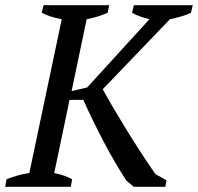

<svg xmlns="http://www.w3.org/2000/svg" viewBox="-40 -720 763 740"><path d="M476 -700H703L696 -671Q678 -662 656 -656Q634 -650 615 -646L356 -376Q374 -343 397.5 -303Q421 -263 447.5 -220Q474 -177 502.5 -133Q531 -89 559 -49L602 -25L597 0H476L447 -24Q402 -93 360 -173Q318 -253 281 -335H228L169 -53Q210 -45 238 -29L233 0H-20L-15 -29Q30 -47 73 -53L198 -646Q176 -650 156.5 -656Q137 -662 121 -671L128 -700H381L375 -671Q341 -655 294 -646L236 -369L296 -383L536 -646Q516 -651 500 -656.5Q484 -662 469 -671Z"/></svg>

Font: PTSerifItalic
Style: Italic
Weight: 400
Italic angle: -12°
Designer: A.Korolkova, O.Umpeleva, V.Yefimov
Foundry: ParaType Ltd
Version: Version 1.000W OFL